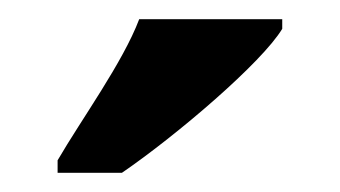

<svg xmlns="http://www.w3.org/2000/svg" viewBox="-20 -786 354 200"><path d="M40 -619V-606H107C164 -645 253 -721 274 -756V-766H125C108 -721 65 -662 40 -619Z"/></svg>

Font: Noto Serif Bengali ExtraCondensed ExtraBold
Style: Regular
Weight: 800
Width: 2
Designer: Juan Bruce, Universal Thirst, Indian Type Foundry and the Monotype Design Team.
Foundry: Monotype Imaging Inc.
Version: Version 2.003